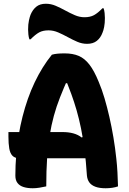

<svg xmlns="http://www.w3.org/2000/svg" viewBox="-20 -995 690 1025"><path d="M25 -290H314Q346 -290 371.5 -283Q397 -276 416 -261L451 -276V-150H85Q60 -150 47 -163Q34 -176 29.5 -202Q25 -228 25 -265ZM227 0Q209 4 190.5 7Q172 10 155 10Q127 10 106 3.5Q85 -3 73.5 -18Q62 -33 62 -57Q62 -112 66.5 -166Q71 -220 79.5 -272Q88 -324 100.5 -373Q113 -422 129 -467.5Q145 -513 165 -555Q185 -597 208 -634Q231 -671 257 -703Q271 -707 287 -708.5Q303 -710 325 -710Q369 -710 400.5 -696.5Q432 -683 457.5 -650Q483 -617 507 -558Q524 -518 538 -470.5Q552 -423 564 -370.5Q576 -318 585.5 -261.5Q595 -205 601 -148Q605 -112 607 -75Q609 -38 610 0Q596 5 579 7.5Q562 10 544 10Q511 10 489.5 2Q468 -6 457 -21Q446 -36 444 -58Q439 -135 431 -196.5Q423 -258 412.5 -309.5Q402 -361 389 -406Q376 -451 360.5 -493.5Q345 -536 327 -581L368 -551H302L345 -581Q320 -525 300.5 -475.5Q281 -426 267.5 -376.5Q254 -327 245 -271.5Q236 -216 231.5 -150Q227 -84 227 0ZM431 -903Q461 -903 481.5 -914Q502 -925 527 -951H533Q537 -940 538.5 -925Q540 -910 540 -899Q540 -871 536 -851Q532 -831 527 -820Q517 -793 497 -777Q477 -761 445 -761Q418 -761 392.5 -772Q367 -783 341.5 -797Q316 -811 290.5 -822Q265 -833 239 -833Q209 -833 189 -822Q169 -811 143 -785H137Q133 -796 131.5 -811Q130 -826 130 -837Q130 -866 134.5 -886Q139 -906 143 -916Q154 -943 173.5 -959Q193 -975 225 -975Q252 -975 277.5 -964Q303 -953 328.5 -939Q354 -925 379.5 -914Q405 -903 431 -903Z"/></svg>

Font: Recursive Casual ExtraBold
Style: Regular
Weight: 800
Version: Version 1.047